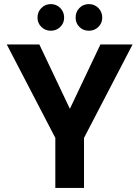

<svg xmlns="http://www.w3.org/2000/svg" viewBox="-20 -917 680 937"><path d="M250 0V-244L13 -700H172L321 -386L470 -700H627L390 -244V0ZM228 -767Q201 -767 182 -785.5Q163 -804 163 -831Q163 -859 182 -878Q201 -897 228 -897Q255 -897 274 -878Q293 -859 293 -831Q293 -804 274 -785.5Q255 -767 228 -767ZM414 -767Q386 -767 367.5 -785.5Q349 -804 349 -831Q349 -859 367.5 -878Q386 -897 414 -897Q441 -897 460 -878Q479 -859 479 -831Q479 -804 460 -785.5Q441 -767 414 -767Z"/></svg>

Font: DM Sans ExtraBold
Style: Regular
Weight: 800
Designer: Colophon Foundry, Jonny Pinhorn
Foundry: Colophon Foundry
Version: Version 4.004; ttfautohint (v1.8.4.7-5d5b)